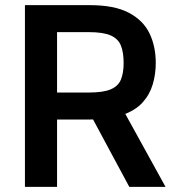

<svg xmlns="http://www.w3.org/2000/svg" viewBox="-20 -727 694 747"><path d="M436 -341 624 0H483L311 -320ZM325 -367Q382 -367 411 -379.5Q440 -392 450.5 -417.5Q461 -443 461 -482Q461 -523 450.5 -549.5Q440 -576 411 -589Q382 -602 325 -602H202V-367ZM330 -262H202V0H77V-707H329Q425 -707 481 -677.5Q537 -648 561.5 -597.5Q586 -547 586 -482Q586 -438 574 -398Q562 -358 534 -327.5Q506 -297 456 -279.5Q406 -262 330 -262Z"/></svg>

Font: 42dot Sans Light
Style: Bold
Weight: 700
Version: Version 1.000